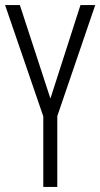

<svg xmlns="http://www.w3.org/2000/svg" viewBox="-20 -734 394 754"><path d="M178 -347 58 -714H0L150 -277V0H205V-278L354 -714H296Z"/></svg>

Font: Noto Sans Thai Looped ExtraCondensed Light
Style: Regular
Weight: 300
Width: 2
Designer: Sasikarn Vongin, Ben Mitchell
Foundry: The Fontpad Ltd
Version: Version 1.001